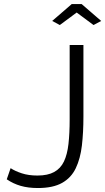

<svg xmlns="http://www.w3.org/2000/svg" viewBox="-20 -937 530 968"><path d="M33.5 -89.2Q55.5 -74.5 89.6 -63.3Q123.6 -52 168.8 -52Q220.8 -52 253.1 -69.8Q285.5 -87.5 302.4 -122.8Q319.2 -158.1 325.2 -211.2Q331.2 -264.4 331.2 -334.9V-710H400.6V-349Q400.6 -269.4 392.9 -203.4Q385.2 -137.4 362.1 -89.1Q339 -40.7 293.1 -14.9Q247.2 11 170.9 11Q122.1 11 84.1 0Q46.1 -11 14.1 -33ZM243.1 -831.3 341.7 -916.6H391.6L490.2 -831.3L451.6 -810.8L366.6 -873.8L281.6 -810.8Z"/></svg>

Font: Raleway Thin
Style: Regular
Weight: 100
Designer: Matt McInerney, Pablo Impallari, Rodrigo Fuenzalida
Foundry: Matt McInerney, Pablo Impallari, Rodrigo Fuenzalida
Version: Version 4.026